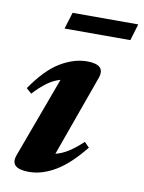

<svg xmlns="http://www.w3.org/2000/svg" viewBox="-75 -674 556 740"><g transform="rotate(10 203.0 -303.5)"><path d="M32 -43 148 -357.5Q122.5 -350.5 97.8 -332.8Q73 -315 46 -285.5L25.5 -303.5Q79.5 -382 132.8 -413.8Q186 -445.5 237 -445.5Q312 -445.5 291.5 -389.5L178 -73.5Q203 -79.5 228.2 -95.5Q253.5 -111.5 282 -138.5L301 -119Q244.5 -48.5 192.2 -17.8Q140 13 89.5 13Q11 13 32 -43ZM129 -555 149 -620H406L386.5 -555Z"/></g></svg>

Font: Newsreader Text
Style: Bold Italic
Weight: 700
Italic angle: -17°
Designer: Hugues Gentile
Foundry: Production Type
Version: Version 1.001